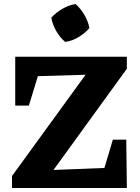

<svg xmlns="http://www.w3.org/2000/svg" viewBox="-20 -938 699 958"><path d="M40 0V-60L407 -565L169 -558L124 -411H56V-655H613V-595L247 -90L501 -100L543 -241H610L613 0ZM357 -918Q383 -895 401.5 -863Q420 -831 426 -798Q404 -772 371.5 -752.5Q339 -733 305 -729Q280 -750 261 -782.5Q242 -815 236 -850Q259 -875 290.5 -893.5Q322 -912 357 -918Z"/></svg>

Font: Piazzolla SC
Style: Bold
Weight: 700
Designer: Juan Pablo del Peral
Foundry: Huerta Tipografica
Version: Version 1.330